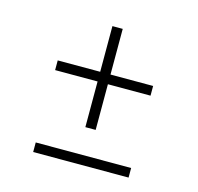

<svg xmlns="http://www.w3.org/2000/svg" viewBox="-74 -598 616 597"><g transform="rotate(15 234.5 -299.0)"><path d="M388.2 -373V-341.8H251V-194.8H217.8V-341.8H81.1V-373H217.8V-520H251V-373ZM81.1 -78.1V-108.9H388.2V-78.1Z"/></g></svg>

Font: Rawline ExtraLight
Style: Regular
Weight: 275
Designer: Matt McInerney, Pablo Impallari, Rodrigo Fuenzalida
Foundry: Matt McInerney, Pablo Impallari, Rodrigo Fuenzalida
Version: Version 4.020;PS 004.020;hotconv 1.0.88;makeotf.lib2.5.64775